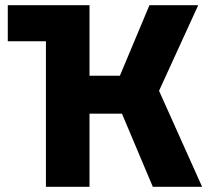

<svg xmlns="http://www.w3.org/2000/svg" viewBox="-20 -720 799 740"><path d="M10 -561V-700H325V-428H442L556 -700H744L593 -370L759 0H569L450 -282H325V0H157V-561Z"/></svg>

Font: Tektur
Style: Bold
Weight: 700
Designer: Adam Jagosz
Foundry: Adam Jagosz
Version: Version 1.005;gftools[0.9.30]